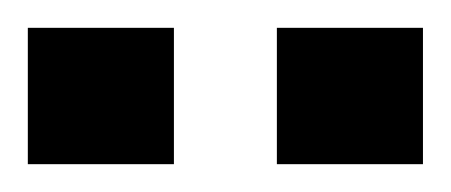

<svg xmlns="http://www.w3.org/2000/svg" viewBox="-20 -700 324 138"><path d="M0 -582V-680H105V-582ZM179 -582V-680H284V-582Z"/></svg>

Font: Saira Condensed
Style: Bold
Weight: 700
Width: 3
Designer: Hector Gatti with collaboration of the Omnibus-Type team
Foundry: Omnibus-Type
Version: Version 1.101